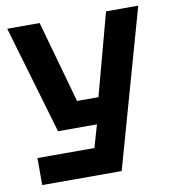

<svg xmlns="http://www.w3.org/2000/svg" viewBox="-79 -630 759 840"><g transform="rotate(-10 300.0 -210.0)"><path d="M41 140V20H294L323 -80H150L9 -560H153L255 -196H350L448 -560H591L394 140Z"/></g></svg>

Font: Tektur SemiBold
Style: Regular
Weight: 600
Designer: Adam Jagosz
Foundry: Adam Jagosz
Version: Version 1.005;gftools[0.9.30]